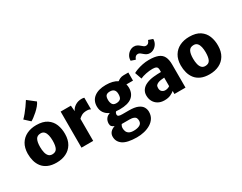

<svg xmlns="http://www.w3.org/2000/svg" viewBox="-121 -1619 3229 2567"><g transform="rotate(-30 1493.5 -336.0)"><path d="M308 8Q231 8 177.2 -15.8Q123.5 -39.5 91 -81Q58.5 -122.5 44 -176.2Q29.5 -230 30 -290Q31.5 -379 68.5 -440Q105.5 -501 170 -532.5Q234.5 -564 318 -564Q421 -564 482.2 -523Q543.5 -482 570 -414.5Q596.5 -347 595 -267Q594 -177.5 557.2 -116.2Q520.5 -55 456 -23.5Q391.5 8 308 8ZM312 -117Q365.5 -117 386.2 -156.2Q407 -195.5 407 -275Q407 -320 398.5 -357.2Q390 -394.5 370 -416.8Q350 -439 315 -439Q260.5 -439 239.2 -399.5Q218 -360 218 -284Q218 -238 226.8 -200Q235.5 -162 256 -139.5Q276.5 -117 312 -117ZM290 -639 207.5 -715Q231 -737.5 259.8 -772.2Q288.5 -807 317 -846.8Q345.5 -886.5 369 -924L487 -832Q475.5 -804.5 449.8 -774Q424 -743.5 393 -715.8Q362 -688 334 -667.5Q306 -647 290 -639Z M693 0V-557H851L859 -467.5Q876.5 -510 920 -537.5Q963.5 -565 1019 -565Q1031 -565 1043 -563.5Q1055 -562 1060 -559V-380Q1053.5 -384.5 1039.5 -389.2Q1025.5 -394 1000 -394Q950 -394 920 -376.2Q890 -358.5 874 -341V0Z M1393 -187Q1364 -187 1338 -190Q1327.5 -181.5 1323.2 -170.5Q1319 -159.5 1319 -150Q1319 -130 1334.8 -122Q1350.5 -114 1390 -114H1491Q1577.5 -114 1626.2 -93.2Q1675 -72.5 1695 -38.5Q1715 -4.5 1715 35Q1715 90.5 1689.2 131.5Q1663.5 172.5 1619.2 199.2Q1575 226 1519.2 239.2Q1463.5 252.5 1404 252Q1256.5 250.5 1191.8 205.2Q1127 160 1127 83Q1127 4 1221.5 -29Q1194 -37.5 1180.8 -53.5Q1167.5 -69.5 1168 -98Q1168.5 -117 1174.5 -138Q1180.5 -159 1198.2 -178.8Q1216 -198.5 1252 -212.5Q1202 -234.5 1174 -275Q1146 -315.5 1146 -373Q1146 -464 1211.8 -514Q1277.5 -564 1393 -564Q1503 -564 1568.5 -520.5Q1582.5 -533 1607.5 -545Q1632.5 -557 1666 -557H1738V-432H1636Q1644 -406 1644 -376Q1644 -285.5 1582.8 -236.2Q1521.5 -187 1393 -187ZM1394 -281Q1432.5 -281 1456.2 -299Q1480 -317 1480 -374Q1480 -461 1396 -461Q1357 -461 1338 -442.8Q1319 -424.5 1319 -375Q1319 -336 1335.2 -308.5Q1351.5 -281 1394 -281ZM1299 51Q1299 76 1308.2 99.8Q1317.5 123.5 1342.2 138.8Q1367 154 1414 154Q1469 154 1505 135Q1541 116 1541 72Q1541 50.5 1533.5 33Q1526 15.5 1503.2 5.2Q1480.5 -5 1435 -5H1316.5Q1309.5 5 1304.2 18.8Q1299 32.5 1299 51Z M1973 8Q1918 8 1877.2 -14.8Q1836.5 -37.5 1814.2 -77.8Q1792 -118 1792 -170Q1792 -219 1818.8 -255.2Q1845.5 -291.5 1892 -311Q1942.5 -333 2004.5 -339Q2066.5 -345 2119 -345V-378Q2119 -415 2098.8 -426.5Q2078.5 -438 2041 -438Q1993 -438 1940 -427.2Q1887 -416.5 1850 -399L1813 -505Q1833.5 -517.5 1872.2 -531.8Q1911 -546 1959.5 -556Q2008 -566 2058 -566Q2145.5 -566 2198.5 -545.5Q2251.5 -525 2275.2 -479Q2299 -433 2299 -356V0H2128V-47Q2105 -27 2067.2 -9.5Q2029.5 8 1973 8ZM1978 -179Q1978 -139.5 1999.8 -121.8Q2021.5 -104 2049 -104Q2071 -104 2091.2 -111.5Q2111.5 -119 2119 -127V-258Q2093 -257.5 2064.5 -252.8Q2036 -248 2021 -241Q2005.5 -234.5 1991.8 -221.8Q1978 -209 1978 -179ZM2119 -636Q2091.5 -636 2071.2 -647Q2051 -658 2035 -672.5Q2019 -687 2003.8 -698Q1988.5 -709 1971 -709Q1950 -709 1936 -697Q1922 -685 1910 -655L1843 -678Q1843 -720 1862.8 -752.2Q1882.5 -784.5 1912.8 -802.8Q1943 -821 1975 -821Q2003 -821 2023.2 -810Q2043.5 -799 2059.8 -784.5Q2076 -770 2091 -759Q2106 -748 2123 -748Q2142 -748 2157 -759Q2172 -770 2184 -802L2251 -779Q2251 -737 2231.2 -704.8Q2211.5 -672.5 2181.2 -654.2Q2151 -636 2119 -636Z M2670 8Q2593 8 2539.2 -15.8Q2485.5 -39.5 2453 -81Q2420.5 -122.5 2406 -176.2Q2391.5 -230 2392 -290Q2393.5 -379 2430.5 -440Q2467.5 -501 2532 -532.5Q2596.5 -564 2680 -564Q2783 -564 2844.2 -523Q2905.5 -482 2932 -414.5Q2958.5 -347 2957 -267Q2956 -177.5 2919.2 -116.2Q2882.5 -55 2818 -23.5Q2753.5 8 2670 8ZM2674 -117Q2727.5 -117 2748.2 -156.2Q2769 -195.5 2769 -275Q2769 -320 2760.5 -357.2Q2752 -394.5 2732 -416.8Q2712 -439 2677 -439Q2622.5 -439 2601.2 -399.5Q2580 -360 2580 -284Q2580 -238 2588.8 -200Q2597.5 -162 2618 -139.5Q2638.5 -117 2674 -117Z"/></g></svg>

Font: Merriweather Sans ExtraBold
Style: Regular
Weight: 800
Designer: Eben Sorkin
Foundry: Eben Sorkin
Version: Version 2.001; ttfautohint (v1.8.3)